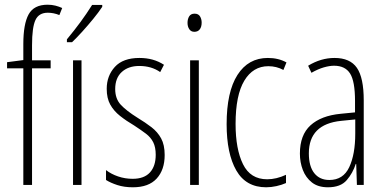

<svg xmlns="http://www.w3.org/2000/svg" viewBox="-20 -785 1632 815"><path d="M195 -495H116V0H79V-495H10V-521L79 -530V-598Q79 -683 101.5 -724Q124 -765 182 -765Q200 -765 215.5 -761Q231 -757 244 -751L232 -721Q220 -726 207.5 -728.5Q195 -731 183 -731Q145 -731 130.5 -700Q116 -669 116 -593V-529H195Z M326 0H290V-529H326ZM414 -756Q398 -732 375.5 -704.5Q353 -677 329 -650.5Q305 -624 286 -606H264V-618Q297 -658 322 -692Q347 -726 371 -764H414Z M679 -127Q679 -64 645 -27Q611 10 544 10Q507 10 478 0.5Q449 -9 430 -21V-63Q452 -46 481.5 -36Q511 -26 543 -26Q592 -26 616.5 -53Q641 -80 641 -128Q641 -160 630.5 -181Q620 -202 599.5 -217.5Q579 -233 550 -252Q516 -272 489.5 -293Q463 -314 448 -341Q433 -368 433 -408Q433 -463 467.5 -501Q502 -539 572 -539Q632 -539 676 -510L660 -479Q623 -505 571 -505Q525 -505 497 -479.5Q469 -454 469 -407Q469 -366 492.5 -340.5Q516 -315 564 -285Q597 -265 623 -245Q649 -225 664 -197.5Q679 -170 679 -127Z M806 -727Q822 -727 829 -715.5Q836 -704 836 -689Q836 -671 828 -660.5Q820 -650 805 -650Q791 -650 783.5 -661Q776 -672 776 -688Q776 -704 783 -715.5Q790 -727 806 -727ZM824 -529V0H787V-529Z M1110 10Q1024 10 983 -61.5Q942 -133 942 -258Q942 -395 988 -467Q1034 -539 1117 -539Q1162 -539 1196 -520L1183 -488Q1154 -504 1119 -504Q1054 -504 1017 -442.5Q980 -381 980 -259Q980 -152 1011.5 -88Q1043 -24 1114 -24Q1153 -24 1194 -43V-8Q1176 0 1153.5 5Q1131 10 1110 10Z M1400 -539Q1466 -539 1495 -497Q1524 -455 1524 -359V0H1495L1492 -89H1490Q1478 -51 1452 -20.5Q1426 10 1372 10Q1330 10 1304 -10.5Q1278 -31 1265.5 -63.5Q1253 -96 1253 -133Q1253 -212 1298 -253Q1343 -294 1426 -302L1487 -308V-356Q1487 -440 1466 -473Q1445 -506 1398 -506Q1379 -506 1354.5 -499Q1330 -492 1302 -476L1288 -506Q1342 -539 1400 -539ZM1428 -272Q1291 -258 1291 -134Q1291 -79 1314 -50Q1337 -21 1378 -21Q1437 -21 1462.5 -75.5Q1488 -130 1488 -218V-278Z"/></svg>

Font: Noto Sans Arabic ExtCond ExtLt
Style: Regular
Weight: 200
Width: 2
Designer: Monotype Design Team, Nadine Chahine, Nizar Qandah and Khaled Hosny
Foundry: Monotype Imaging Inc.
Version: Version 2.012; ttfautohint (v1.8.4.7-5d5b)